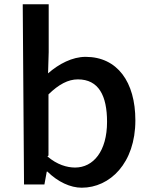

<svg xmlns="http://www.w3.org/2000/svg" viewBox="-20 -830 706 895"><path d="M92 30H187L198 -30H201C250 18 308 45 361 45C492 45 611 -69 611 -269C611 -448 527 -565 379 -565C317 -565 254 -532 204 -488L207 -587V-810H86ZM206 -105V-390C254 -437 298 -460 343 -460C440 -460 479 -384 479 -262C479 -125 415 -49 330 -49C293 -49 246 -62 201 -101Z"/></svg>

Font: GenEiGothic-pro-SemiBold
Style: Regular
Weight: 500
Designer: Ryoko NISHIZUKA (kana & ideographs); Paul D. Hunt (Latin, Greek & Cyrillic); Wenlong ZHANG (bopomofo); Sandoll Communica
Foundry: Adobe Systems Incorporated; o_tamon
Version: Version 1.000.140830